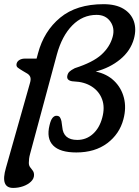

<svg xmlns="http://www.w3.org/2000/svg" viewBox="-22 -736 683 942"><path d="M7 88 125 -328.5Q131 -348.5 126 -359.5Q121 -370.5 108.5 -377L89 -388.5Q74 -397.5 65.2 -404.2Q56.5 -411 59.5 -424Q62.5 -435.5 73.8 -442Q85 -448.5 100 -448.5H157.5L164.5 -474.5Q193.5 -583.5 273.5 -649.5Q353.5 -715.5 486 -715.5Q546 -715.5 583.8 -692.8Q621.5 -670 634.8 -631.5Q648 -593 635 -545.5Q618.5 -486.5 567.8 -444.8Q517 -403 447.5 -385Q502.5 -373.5 538 -339.2Q573.5 -305 586 -256Q598.5 -207 583.5 -151Q564.5 -78.5 504 -33.2Q443.5 12 352.5 12Q272 12 238.5 -22.5Q205 -57 221 -121.5Q227 -147.5 235.8 -157.8Q244.5 -168 254.5 -168Q267 -168 272 -160.5Q277 -153 279.5 -141.5L283.5 -113Q288.5 -49.5 357 -49.5Q401 -49.5 433.5 -78.5Q466 -107.5 479.5 -158Q493.5 -209 479 -248.5Q464.5 -288 428.5 -311.2Q392.5 -334.5 341 -336.5Q323.5 -337 314.2 -344.2Q305 -351.5 308.5 -365.5Q311 -377 318.8 -384.5Q326.5 -392 345 -401.5Q434 -430 475.5 -467.8Q517 -505.5 530.5 -554.5Q542.5 -597.5 519.5 -630.2Q496.5 -663 452 -663Q383.5 -663 332.8 -611.5Q282 -560 257 -468.5L125.5 19.5Q122 32 120.8 42.5Q119.5 53 119.5 63Q119.5 76 125.8 84.2Q132 92.5 138.5 101Q145 109.5 145 122.5Q145 140.5 130 155Q115 169.5 91.5 177.8Q68 186 42.5 186Q-21.5 186 7 88Z"/></svg>

Font: Fraunces 9pt SuperSoft
Style: Italic
Weight: 400
Italic angle: -16°
Version: Version 1.000;[b76b70a41]